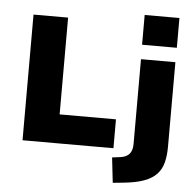

<svg xmlns="http://www.w3.org/2000/svg" viewBox="-61 -819 1081 1073"><g transform="rotate(5 479.5 -282.0)"><path d="M88 0V-705H282V-162H598V0ZM707 -590V-757H902V-590ZM611 193 595 52 642 46Q673 42 690.5 23.5Q708 5 708 -35V-509H901V-36Q901 15 891 54Q881 93 855.5 120Q830 147 785.5 163.5Q741 180 670 187Z"/></g></svg>

Font: Nunito Sans 6pt Black
Style: Regular
Weight: 900
Version: Version 3.101;gftools[0.9.27]